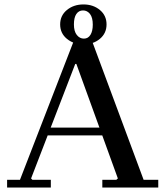

<svg xmlns="http://www.w3.org/2000/svg" viewBox="-20 -845 745 865"><path d="M12 0V-35H70L316 -670H391L627 -35H693V0H441V-35H504L511 -41L324 -557H319L120 -41L126 -35H209V0ZM173 -235V-270H478V-235ZM356 -645Q312 -645 281.5 -670Q251 -695 251 -735Q251 -775 281.5 -800Q312 -825 356 -825Q400 -825 430 -800Q460 -775 460 -735Q460 -695 430 -670Q400 -645 356 -645ZM358 -671Q377 -671 387.5 -688Q398 -705 398 -734Q398 -766 385.5 -782Q373 -798 354 -798Q335 -798 324 -782Q313 -766 313 -735Q313 -704 326 -687.5Q339 -671 358 -671Z"/></svg>

Font: Brygada 1918 Medium
Style: Regular
Weight: 500
Designer: Mateusz Machalski | Borys Kosmynka | Przemek Hoffer
Foundry: NIEPODLEGLA 2018
Version: Version 3.006